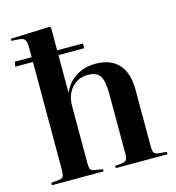

<svg xmlns="http://www.w3.org/2000/svg" viewBox="-113 -863 880 959"><g transform="rotate(-15 327.5 -383.5)"><path d="M37.1 0V-12.2L80.1 -17.1Q95.2 -18.6 100.1 -27.8Q105 -37.1 105 -63V-619.1H13.2L18.1 -644H105V-685.1Q105 -719.7 98.4 -731.9Q91.8 -744.1 70.8 -746.1L27.8 -749L28.8 -759.8L230 -767.1L236.8 -761.2V-644H370.1V-619.1H236.8V-425.8H237.8Q259.3 -475.6 303 -502.7Q346.7 -529.8 402.8 -529.8Q481.9 -529.8 522.9 -484.6Q564 -439.5 564 -352.1V-58.1Q564 -34.7 570.1 -26.4Q576.2 -18.1 595.2 -16.1L634.8 -12.2V0H367.2V-11.2L403.8 -15.1Q420.9 -17.1 426.5 -25.9Q432.1 -34.7 432.1 -58.1V-360.8Q432.1 -433.1 415 -459.5Q397.9 -485.8 351.1 -485.8Q301.8 -485.8 269.3 -449.7Q236.8 -413.6 236.8 -355V-61Q236.8 -37.1 241.9 -28.3Q247.1 -19.5 261.2 -18.1L304.2 -11.2V0Z"/></g></svg>

Font: Display Semibold
Style: Regular
Weight: 600
Designer: Latin by Veronika Burian and Jose Scaglione. Greek by Irene Vlachou. Cyrillic by Vera Evstafieva.
Foundry: TypeTogether
Version: Version 3.002